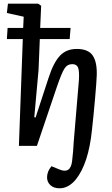

<svg xmlns="http://www.w3.org/2000/svg" viewBox="-20 -787 607 1036"><path d="M103 -576.2H17.1L21 -636.2H105L107.9 -696.8L17.1 -716.8L22.9 -767.1H186L202.1 -755.9L196.8 -636.2H360.8L356 -576.2H194.8L188 -409.2L165 -154.8L171.9 -152.8L242.2 -367.2Q268.6 -449.2 303.2 -486.1Q337.9 -522.9 394 -522.9Q456.1 -522.9 480.2 -487.5Q504.4 -452.1 502 -379.9Q501 -347.2 492.9 -254.9Q484.9 -162.6 476.1 -85Q457.5 96.2 389.2 181.2Q349.6 229 301.8 229Q270 229 252 212.2Q233.9 195.3 233.9 169.9Q233.9 138.2 257.8 109.9L301.8 127.9Q360.8 152.3 369.1 82Q375.5 27.8 377.9 -22.9L405.8 -355Q408.7 -403.3 401.4 -422.1Q394 -440.9 370.1 -440.9Q342.8 -440.9 327.4 -416.3Q312 -391.6 287.1 -318.8L179.2 0H82Z"/></svg>

Font: Literata Book Medium
Style: Italic
Weight: 500
Italic angle: -3°
Designer: Latin by Veronika Burian and Jose Scaglione. Greek by Irene Vlachou. Cyrillic by Vera Evstafieva
Foundry: TypeTogether
Version: Version 1.003;PS 001.003;hotconv 1.0.88;makeotf.lib2.5.64775